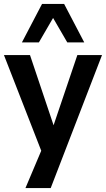

<svg xmlns="http://www.w3.org/2000/svg" viewBox="-20 -773 537 973"><path d="M109 180 205 -47V32L0 -494H132L259 -116H244L372 -494H497L237 180ZM91 -558 193 -753H305L407 -558H321L249 -682L177 -558Z"/></svg>

Font: Nunito Sans 10pt SemiCondensed
Style: Bold
Weight: 700
Width: 4
Designer: Vernon Adams
Foundry: Vernon Adams
Version: Version 3.101;gftools[0.9.27]